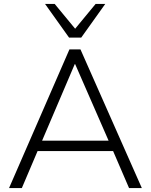

<svg xmlns="http://www.w3.org/2000/svg" viewBox="-20 -956 768 976"><path d="M26 0H91L171 -188H555L636 0H701L389 -705H333ZM360 -630H362L532 -241H194ZM331 -765H393L515 -936H466L362 -810L258 -936H209Z"/></svg>

Font: Poppy and Pepper Light
Style: Regular
Weight: 300
Designer: Thy Ha
Foundry: Thy Ha
Version: Version 0.001;Glyphs 3.2 (3227)